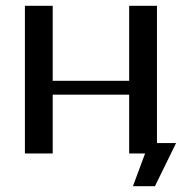

<svg xmlns="http://www.w3.org/2000/svg" viewBox="-20 -530 640 663"><path d="M522 -36V-510H426V-251H162V-510H66V0H162V-203H426V0H481L439 113H515L588 -36Z"/></svg>

Font: LXGW Marker Gothic
Style: Regular
Weight: 400
Version: Version 1.001